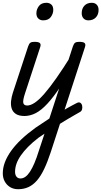

<svg xmlns="http://www.w3.org/2000/svg" viewBox="-33 -815 727 1377"><path d="M144 17Q103 17 80.5 2Q58 -13 50.5 -38Q43 -63 46.5 -92Q50 -121 59 -149L169 -483Q176 -503 185.5 -509Q195 -515 214 -515Q245 -515 253.5 -505.5Q262 -496 255 -476L147 -147Q130 -96 134 -77Q138 -58 164 -58Q178 -58 184.5 -46.5Q191 -35 189.5 -20.5Q188 -6 176.5 5.5Q165 17 144 17ZM276 -669Q256 -669 242 -682Q228 -695 228 -720Q228 -747 245.5 -771Q263 -795 300 -795Q321 -795 335 -782.5Q349 -770 349 -744Q349 -717 331.5 -693Q314 -669 276 -669ZM141 17Q127 17 120 5.5Q113 -6 115 -20.5Q117 -35 128 -46.5Q139 -58 160 -58Q186 -58 216.5 -78.5Q247 -99 285 -142.5Q323 -186 371.5 -255Q420 -324 481 -422Q490 -436 504 -434.5Q518 -433 526 -422.5Q534 -412 527 -399Q458 -280 404.5 -199.5Q351 -119 307 -71.5Q263 -24 223 -3.5Q183 17 141 17ZM373 7Q392 -6 412 -18Q432 -30 451 -40.5Q470 -51 487.5 -60.5Q505 -70 519 -77Q534 -84 543.5 -77.5Q553 -71 556 -57.5Q559 -44 555.5 -31Q552 -18 541 -12Q521 -1 499 12Q477 25 453.5 38.5Q430 52 406.5 67Q383 82 360 97ZM97 542Q64 542 39.5 527Q15 512 1 486.5Q-13 461 -13 428Q-13 389 2 349Q17 309 46.5 267.5Q76 226 120 184.5Q164 143 222 101Q247 84 271.5 68Q296 52 321 35L490 -483Q497 -503 506.5 -509Q516 -515 535 -515Q566 -515 574.5 -505.5Q583 -496 576 -476L331 276Q308 346 284 396.5Q260 447 232.5 479Q205 511 171.5 526.5Q138 542 97 542ZM113 465Q132 465 149 453Q166 441 182 416.5Q198 392 214 354.5Q230 317 246 265L286 144Q275 151 264.5 158.5Q254 166 243 173Q200 206 168.5 238Q137 270 116 300.5Q95 331 85 360Q75 389 75 418Q75 432 79.5 442.5Q84 453 92.5 459Q101 465 113 465ZM601 -669Q579 -669 566 -683Q553 -697 553 -720Q553 -754 572.5 -774.5Q592 -795 625 -795Q648 -795 661 -781Q674 -767 674 -744Q674 -710 654 -689.5Q634 -669 601 -669Z"/></svg>

Font: Playwrite IN
Style: Regular
Weight: 400
Designer: Veronika Burian, José Scaglione
Foundry: TypeTogether
Version: Version 1.002